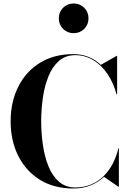

<svg xmlns="http://www.w3.org/2000/svg" viewBox="-20 -1070 742 1100"><path d="M401 10Q289.5 10 209 -39.8Q128.5 -89.5 84.8 -176.5Q41 -263.5 41 -375Q41 -486.5 84.8 -573.5Q128.5 -660.5 209 -710.2Q289.5 -760 401 -760Q447.5 -760 487.2 -744Q527 -728 557.5 -698.5L648.5 -750H651V-530H647.5Q630.5 -594.5 596.5 -645.2Q562.5 -696 515 -725Q467.5 -754 411 -754Q355.5 -754 317.8 -721Q280 -688 257.8 -633Q235.5 -578 225.8 -510.8Q216 -443.5 216 -375Q216 -307 225.8 -239.5Q235.5 -172 257.8 -117Q280 -62 317.8 -29Q355.5 4 411 4Q462 4 503 -13.5Q544 -31 575 -62.2Q606 -93.5 626.8 -134Q647.5 -174.5 658 -220H661V0H658.5L575.5 -57Q543.5 -26 499.5 -8Q455.5 10 401 10ZM402 -880Q366 -880 341.5 -904.5Q317 -929 317 -965Q317 -1001 341.5 -1025.5Q366 -1050 402 -1050Q438 -1050 462.5 -1025.5Q487 -1001 487 -965Q487 -929 462.5 -904.5Q438 -880 402 -880Z"/></svg>

Font: Bodoni Moda 72pt
Style: Bold
Weight: 700
Designer: Owen Earl
Foundry: indestructible type
Version: Version 2.004